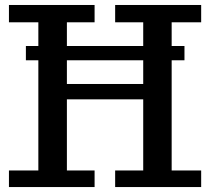

<svg xmlns="http://www.w3.org/2000/svg" viewBox="-20 -755 848 775"><path d="M16.1 0V-66.9H134.8V-511.7H84.5V-569.3H134.8V-665H16.1V-734.9H361.8V-665H250V-569.3H558.1V-665H444.8V-734.9H792V-665H672.9V-569.3H724.6V-511.7H672.9V-66.9H792V0H444.8V-66.9H558.1V-354H250V-66.9H361.8V0ZM250 -416H558.1V-511.7H250Z"/></svg>

Font: Trocchi
Style: Regular
Weight: 400
Designer: Vernon Adams
Foundry: Vernon Adams
Version: Version 1.101; ttfautohint (v1.8.4.7-5d5b);gftools[0.9.27]